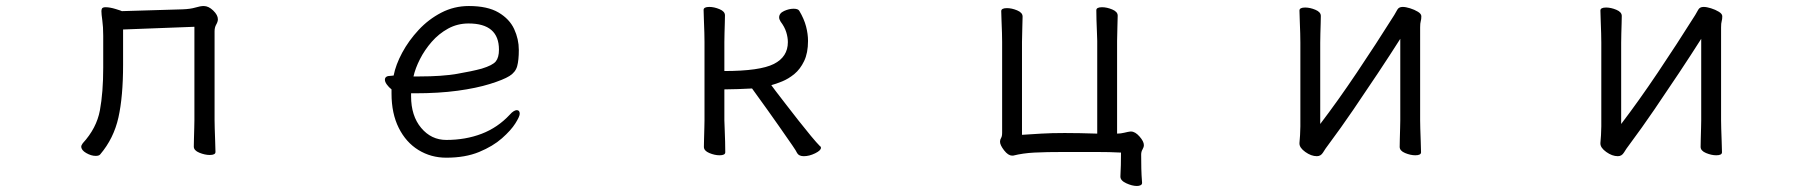

<svg xmlns="http://www.w3.org/2000/svg" viewBox="-20 -506 6040 638"><path d="M626 -417 389 -408V-291Q389 -185 373.5 -115.5Q358 -46 313 7Q309 12 298 12Q283 12 266.5 2.5Q250 -7 250 -19Q250 -23 255 -30Q301 -80 312 -139.5Q323 -199 323 -281V-387Q323 -417 320 -438Q317 -459 317 -469Q317 -474 319 -478Q322 -482 331 -482Q345 -482 364.5 -476Q384 -470 385 -469L587 -475Q613 -476 629.5 -481Q646 -486 657 -486Q673 -486 688.5 -471Q704 -456 704 -442Q704 -434 698.5 -424.5Q693 -415 693 -402V-107Q693 -101 693.5 -80Q694 -59 695 -36Q696 -13 696 -1Q696 9 677 9Q661 9 642.5 1.5Q624 -6 624 -19Q624 -27 624.5 -45Q625 -63 625.5 -81Q626 -99 626 -107Z M1346 -196V-186Q1346 -121 1379.5 -81Q1413 -41 1463 -41Q1527 -41 1580.5 -61.5Q1634 -82 1674 -125Q1681 -133 1687 -136.5Q1693 -140 1697 -140Q1707 -140 1707 -128Q1707 -119 1692.5 -96Q1678 -73 1648 -46.5Q1618 -20 1572 -1Q1526 18 1463 18Q1412 18 1370.5 -7.5Q1329 -33 1305 -81Q1281 -129 1281 -195V-209Q1272 -216 1265.5 -225Q1259 -234 1259 -241Q1259 -254 1278 -254Q1279 -254 1283 -254.5Q1287 -255 1288 -255Q1295 -291 1316.5 -331Q1338 -371 1371 -406.5Q1404 -442 1446.5 -464Q1489 -486 1538 -486Q1600 -486 1636.5 -464.5Q1673 -443 1688.5 -409.5Q1704 -376 1704 -340Q1704 -306 1698.5 -286Q1693 -266 1673 -253.5Q1653 -241 1608 -227Q1563 -213 1500.5 -204.5Q1438 -196 1359 -196ZM1374 -252Q1448 -252 1498 -260.5Q1548 -269 1581 -278Q1617 -289 1627.5 -302Q1638 -315 1638 -341Q1638 -428 1537 -428Q1500 -428 1469 -411Q1438 -394 1414.5 -367Q1391 -340 1375.5 -309.5Q1360 -279 1354 -252Z M2321 -366Q2321 -376 2320.5 -397Q2320 -418 2319 -440Q2318 -462 2318 -473Q2318 -483 2337 -483Q2353 -483 2371 -475.5Q2389 -468 2389 -455Q2389 -447 2388.5 -430.5Q2388 -414 2387.5 -396Q2387 -378 2387 -366V-270Q2505 -270 2551.5 -293.5Q2598 -317 2598 -366Q2598 -382 2592.5 -399.5Q2587 -417 2574 -434Q2569 -442 2569 -448Q2569 -462 2585.5 -469.5Q2602 -477 2617 -477Q2632 -477 2636 -470Q2652 -443 2658.5 -418Q2665 -393 2665 -370Q2665 -330 2652 -303Q2639 -276 2619.5 -260Q2600 -244 2579 -235.5Q2558 -227 2543 -223Q2544 -221 2557.5 -203.5Q2571 -186 2591 -160Q2611 -134 2633 -106Q2655 -78 2674.5 -54.5Q2694 -31 2705 -20Q2708 -19 2708 -15Q2708 -6 2688.5 3.5Q2669 13 2651 13Q2635 13 2629 3Q2626 -4 2612.5 -23.5Q2599 -43 2568 -87.5Q2537 -132 2479 -212Q2460 -211 2433.5 -210Q2407 -209 2387 -209V-106Q2387 -100 2388 -79Q2389 -58 2389.5 -35Q2390 -12 2390 0Q2390 10 2371 10Q2355 10 2337 2.5Q2319 -5 2319 -18Q2319 -26 2319.5 -44.5Q2320 -63 2320.5 -81Q2321 -99 2321 -106Z M3775 102Q3775 107 3770 109.5Q3765 112 3758 112Q3742 112 3722.5 103Q3703 94 3703 81V80Q3704 63 3704.5 42.5Q3705 22 3705 1Q3669 -1 3620 -1Q3571 -1 3519 -1Q3455 -1 3417 1Q3379 3 3347 11H3343Q3330 11 3316.5 -6.5Q3303 -24 3303 -35Q3303 -42 3306.5 -47.5Q3310 -53 3310 -65V-367Q3310 -377 3309.5 -396.5Q3309 -416 3308 -437Q3307 -458 3307 -469Q3307 -479 3326 -479Q3342 -479 3360 -471.5Q3378 -464 3378 -451Q3378 -439 3377 -412Q3376 -385 3376 -367V-58Q3406 -60 3440 -62Q3474 -64 3518 -64Q3544 -64 3569 -63.5Q3594 -63 3626 -62V-370Q3626 -380 3625 -399.5Q3624 -419 3623.5 -440Q3623 -461 3623 -472Q3623 -482 3642 -482Q3658 -482 3676 -474.5Q3694 -467 3694 -454Q3694 -442 3693 -415Q3692 -388 3692 -370V-62Q3704 -62 3716 -65Q3728 -68 3736 -69H3738Q3752 -69 3766.5 -52.5Q3781 -36 3781 -24Q3781 -17 3776.5 -9.5Q3772 -2 3772 8Q3772 33 3772.5 54.5Q3773 76 3775 101Z M4633 -377Q4600 -325 4559.5 -264Q4519 -203 4477 -141.5Q4435 -80 4394 -25Q4384 -12 4376.5 0.5Q4369 13 4356 13Q4337 13 4317.5 -1Q4298 -15 4298 -29V-31Q4299 -40 4300 -57Q4301 -74 4301 -86V-364Q4301 -374 4300.5 -395Q4300 -416 4299 -438Q4298 -460 4298 -471Q4298 -481 4317 -481Q4333 -481 4351 -473.5Q4369 -466 4369 -453Q4369 -445 4368.5 -428.5Q4368 -412 4367.5 -394Q4367 -376 4367 -364V-94Q4425 -170 4488.5 -264.5Q4552 -359 4613 -456Q4618 -464 4623 -473.5Q4628 -483 4641 -483Q4651 -483 4665.5 -478.5Q4680 -474 4691.5 -467Q4703 -460 4703 -452Q4703 -442 4701 -435.5Q4699 -429 4699 -415V-106Q4699 -100 4699.5 -79Q4700 -58 4701 -35Q4702 -12 4702 0Q4702 10 4683 10Q4667 10 4649 2.5Q4631 -5 4631 -18Q4631 -26 4631.5 -44.5Q4632 -63 4632.5 -81Q4633 -99 4633 -106Z M5633 -377Q5600 -325 5559.5 -264Q5519 -203 5477 -141.5Q5435 -80 5394 -25Q5384 -12 5376.5 0.5Q5369 13 5356 13Q5337 13 5317.5 -1Q5298 -15 5298 -29V-31Q5299 -40 5300 -57Q5301 -74 5301 -86V-364Q5301 -374 5300.5 -395Q5300 -416 5299 -438Q5298 -460 5298 -471Q5298 -481 5317 -481Q5333 -481 5351 -473.5Q5369 -466 5369 -453Q5369 -445 5368.5 -428.5Q5368 -412 5367.5 -394Q5367 -376 5367 -364V-94Q5425 -170 5488.5 -264.5Q5552 -359 5613 -456Q5618 -464 5623 -473.5Q5628 -483 5641 -483Q5651 -483 5665.5 -478.5Q5680 -474 5691.5 -467Q5703 -460 5703 -452Q5703 -442 5701 -435.5Q5699 -429 5699 -415V-106Q5699 -100 5699.5 -79Q5700 -58 5701 -35Q5702 -12 5702 0Q5702 10 5683 10Q5667 10 5649 2.5Q5631 -5 5631 -18Q5631 -26 5631.5 -44.5Q5632 -63 5632.5 -81Q5633 -99 5633 -106Z"/></svg>

Font: Moon Stars Kai T
Style: Regular
Weight: 400
Designer: GuiWonder
Version: Version 1.101